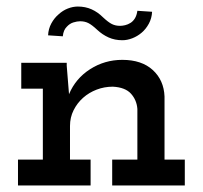

<svg xmlns="http://www.w3.org/2000/svg" viewBox="-20 -567 620 587"><path d="M257 0V-79H194V-182Q194 -208 205 -230Q216 -252 234 -268Q252 -284 275.5 -293Q299 -302 325 -302Q363 -300 380.5 -280.5Q398 -261 400 -234V-79H323V0H545V-79H483V-272Q481 -322 447 -353Q413 -384 354 -384Q300 -384 255.5 -355.5Q211 -327 191 -279Q189 -303 187.5 -322.5Q186 -342 184 -366V-375H45V-296H111V-79H35V0ZM413 -467Q426 -478 435 -494.5Q444 -511 445 -531L400 -534Q398 -520 392.5 -511Q387 -502 379 -497Q371 -492 362.5 -490Q354 -488 347 -488Q333 -488 322 -493.5Q311 -499 295 -514Q279 -530 260 -538.5Q241 -547 218 -547Q203 -547 187.5 -541Q172 -535 159 -523Q146 -512 137 -495.5Q128 -479 127 -459L172 -456Q173 -466 176 -473Q179 -480 184 -485Q193 -495 204.5 -498.5Q216 -502 225 -502Q239 -502 250 -496.5Q261 -491 277 -476Q293 -461 312 -452.5Q331 -444 354 -444Q369 -444 384.5 -450Q400 -456 413 -467Z"/></svg>

Font: Josefin Slab Thin
Style: Bold
Weight: 700
Version: Version 2.000